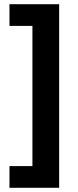

<svg xmlns="http://www.w3.org/2000/svg" viewBox="-20 -734 371 912"><path d="M25 55V158H261V-714H25V-611H134V55Z"/></svg>

Font: Noto Traditional Nushu
Style: Bold
Weight: 700
Designer: LIU Zhao
Foundry: LiuZhao Studio
Version: Version 2.003